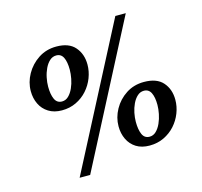

<svg xmlns="http://www.w3.org/2000/svg" viewBox="-119 -941 1175 1119"><g transform="rotate(-15 468.0 -381.5)"><path d="M229 -359Q182 -359 148.8 -379.8Q115.5 -400.5 98.5 -435.8Q81.5 -471 81.5 -514Q81.5 -567 108.8 -615.8Q136 -664.5 183.5 -695.8Q231 -727 292 -727Q368 -727 404.5 -684.5Q441 -642 441 -579Q441 -538.5 425.8 -499Q410.5 -459.5 382.5 -428Q354.5 -396.5 315.5 -377.8Q276.5 -359 229 -359ZM242.5 -409Q265 -409 282 -425.5Q299 -442 310.8 -468Q322.5 -494 328 -523Q333.5 -552 333.5 -577Q333.5 -623.5 320.5 -650.2Q307.5 -677 278.5 -677Q256 -677 238.8 -661.5Q221.5 -646 209.5 -620.8Q197.5 -595.5 191.8 -567.2Q186 -539 186 -513Q186 -466.5 199 -437.8Q212 -409 242.5 -409ZM671 -810H734L289.5 47H226ZM669.5 -28.5Q622 -28.5 589.2 -49Q556.5 -69.5 539.5 -104.8Q522.5 -140 522.5 -183.5Q522.5 -236.5 549.5 -285.2Q576.5 -334 623.8 -364.8Q671 -395.5 732 -395.5Q809 -395.5 845.8 -353.5Q882.5 -311.5 882.5 -248.5Q882.5 -207.5 867.2 -168.2Q852 -129 823.8 -97.5Q795.5 -66 756.2 -47.2Q717 -28.5 669.5 -28.5ZM682.5 -78.5Q705 -78.5 722 -95Q739 -111.5 750.8 -137.5Q762.5 -163.5 768.2 -192.5Q774 -221.5 774 -246.5Q774 -292.5 760.8 -319.2Q747.5 -346 718.5 -346Q696 -346 678.8 -330.2Q661.5 -314.5 649.8 -289.8Q638 -265 632.2 -236.5Q626.5 -208 626.5 -182.5Q626.5 -136 639.2 -107.2Q652 -78.5 682.5 -78.5Z"/></g></svg>

Font: Merriweather 28pt ExtraBold
Style: Italic
Weight: 800
Italic angle: -7.8°
Version: Version 2.101